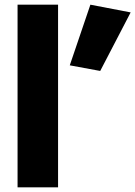

<svg xmlns="http://www.w3.org/2000/svg" viewBox="-20 -800 578 820"><path d="M55 -780V0H228V-780ZM366 -780 278 -521 408 -497 538 -747Z"/></svg>

Font: Jost ExtraBold
Style: Regular
Weight: 800
Version: Version 3.710